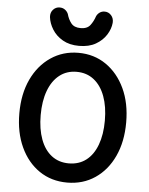

<svg xmlns="http://www.w3.org/2000/svg" viewBox="-63 -1010 836 1076"><g transform="rotate(5 355.0 -472.0)"><path d="M355 15Q266 15 198.5 -31Q131 -77 93 -159Q55 -241 55 -349Q55 -458 93.5 -540Q132 -622 200.5 -668.5Q269 -715 356 -715Q444 -715 511.5 -668.5Q579 -622 617.5 -540Q656 -458 656 -349Q656 -241 618 -159Q580 -77 512 -31Q444 15 355 15ZM355 -93Q412 -93 452.5 -124Q493 -155 514.5 -213Q536 -271 536 -349Q536 -428 514.5 -486Q493 -544 452.5 -576Q412 -608 355 -608Q299 -608 258.5 -576Q218 -544 196.5 -486Q175 -428 175 -349Q175 -271 196.5 -213Q218 -155 258.5 -124Q299 -93 355 -93ZM355 -754Q301 -754 263 -776Q225 -798 204 -832Q183 -866 179 -901Q177 -926 192 -942.5Q207 -959 229 -959Q246 -959 258.5 -950Q271 -941 277 -927Q285 -897 302 -875.5Q319 -854 355 -854Q392 -854 409 -876Q426 -898 436 -928Q442 -941 454 -949.5Q466 -958 482 -958Q504 -958 519 -941Q534 -924 532 -899Q529 -865 508 -831.5Q487 -798 449 -776Q411 -754 355 -754Z"/></g></svg>

Font: National Park SemiBold
Style: Regular
Weight: 600
Designer: Andrea Herstowski, Ben Hoepner
Version: Version 1.009